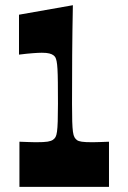

<svg xmlns="http://www.w3.org/2000/svg" viewBox="-20 -728 497 748"><path d="M55.7 0V-175.9Q75.7 -175.2 91.7 -174.6Q107.7 -173.9 119.4 -173.9Q152 -173.9 165.7 -176.2Q179.4 -178.6 186.1 -183.2Q192.7 -187.6 196.4 -194.2Q200.1 -200.9 202.1 -215.2Q204.1 -229.5 204.9 -255.3Q205.8 -281 205.8 -323.9Q205.8 -374 205.4 -406.5Q205.1 -439 203.9 -458.8Q202.8 -478.5 200.6 -489.2Q198.4 -499.8 195.6 -504.6Q192.7 -509.4 188 -512.8Q182.4 -517.1 172 -519.8Q161.6 -522.5 142.9 -522.5Q130.3 -522.5 108 -520.8Q85.6 -519.2 54 -515.2V-670.7L263.9 -707.7Q261.9 -608.1 261.2 -512.4Q260.6 -416.8 260.6 -323.9Q260.6 -281 261.4 -254.9Q262.2 -228.8 264.2 -214.5Q266.2 -200.2 270.2 -193.2Q274.3 -186.2 280.3 -181.9Q285.9 -177.9 298.8 -175.9Q311.6 -173.9 340.9 -173.9Q353.3 -173.9 369.4 -174.6Q385.6 -175.2 404.6 -175.9V0Z"/></svg>

Font: Ojuju ExtraLight
Style: Regular
Weight: 200
Designer: Chisaokwu Joboson, Mirko Velimirovic
Foundry: Udi Foundry
Version: Version 1.000